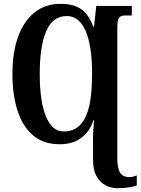

<svg xmlns="http://www.w3.org/2000/svg" viewBox="-20 -745 736 1005"><path d="M591 240Q561 240 532.5 225Q504 210 485.5 177.5Q467 145 467 92V0Q466 -31 468 -57.5Q470 -84 472 -115H468Q455 -65 410.5 -27.5Q366 10 292 10Q208 10 153.5 -36Q99 -82 72 -165Q45 -248 45 -359Q45 -470 74.5 -552Q104 -634 160.5 -679.5Q217 -725 297 -725Q351 -725 385 -708.5Q419 -692 438 -664.5Q457 -637 468 -605H472L484 -714H670V-664H635Q610 -664 602 -650Q594 -636 594 -599V82Q594 135 608.5 158.5Q623 182 657 182Q668 182 677.5 179.5Q687 177 696 173V225Q687 230 659.5 235Q632 240 591 240ZM312 -57Q359 -57 388.5 -81Q418 -105 434 -147Q450 -189 456 -243.5Q462 -298 462 -358Q462 -506 428 -583.5Q394 -661 330 -661Q256 -661 222 -582Q188 -503 188 -358Q188 -214 220.5 -135.5Q253 -57 312 -57Z"/></svg>

Font: Noto Serif ExtraCondensed
Style: Bold
Weight: 700
Width: 2
Designer: Monotype Design Team
Foundry: Monotype Imaging Inc.
Version: Version 2.014; ttfautohint (v1.8.4.7-5d5b)